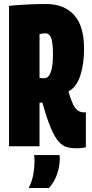

<svg xmlns="http://www.w3.org/2000/svg" viewBox="-20 -729 460 957"><path d="M359 10Q335 10 314 4.5Q293 -1 273.5 -22Q254 -43 234 -89.5Q214 -136 191 -218Q187 -217 185 -217Q179 -217 177 -217V0H25V-700Q68 -704 112.5 -706.5Q157 -709 210 -709Q299 -709 349 -654.5Q399 -600 399 -485Q399 -411 380.5 -353Q362 -295 321 -273Q340 -209 356.5 -189Q373 -169 397 -169H408V5Q401 7 389.5 8.5Q378 10 359 10ZM200 -339Q244 -339 244 -459Q244 -513 235.5 -538Q227 -563 205 -563Q201 -563 193.5 -562Q186 -561 177 -559V-341Q183 -340 187.5 -339.5Q192 -339 200 -339ZM123 208Q140 174 146 140.5Q152 107 152 76Q152 68 151.5 59.5Q151 51 150 44H277Q277 47 277.5 51Q278 55 278 59Q278 101 264 140.5Q250 180 224 208Z"/></svg>

Font: Georama ExtraCondensed ExtraBold
Style: Regular
Weight: 800
Width: 2
Designer: Jean-Baptiste Levee
Foundry: Production Type
Version: Version 1.000